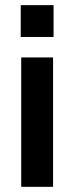

<svg xmlns="http://www.w3.org/2000/svg" viewBox="-20 -722 287 742"><path d="M62 0V-500H185.1V0ZM60.1 -579.1H187V-702.1H60.1Z"/></svg>

Font: TASA Orbiter Text SemiBold
Style: Regular
Weight: 600
Designer: Weizhong Zhang
Version: Version 1.000;Glyphs 3.1.2 (3151)